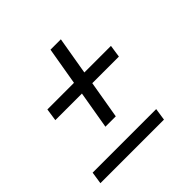

<svg xmlns="http://www.w3.org/2000/svg" viewBox="-143 -658 786 786"><g transform="rotate(-45 250.0 -265.5)"><path d="M188 -149 216 -313H62L70 -367H224L252 -531H312L284 -367H438L430 -313H276L248 -149ZM10 0 18 -53H386L378 0Z"/></g></svg>

Font: Iosevka Term Curly Lt Obl
Style: Regular
Weight: 300
Italic angle: -9°
Designer: Belleve Invis
Foundry: Belleve Invis
Version: Version 32.3.0